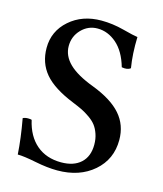

<svg xmlns="http://www.w3.org/2000/svg" viewBox="-103 -735 696 821"><g transform="rotate(15 245.5 -324.0)"><path d="M46.9 -12.2Q42.5 -82.5 26.9 -168Q35.6 -172.9 49.8 -172.9Q61 -172.9 65.9 -170.9Q81.5 -101.6 125 -64.7Q168.5 -27.8 233.9 -27.8Q289.6 -27.8 320.8 -56.4Q352.1 -85 352.1 -137.2Q352.1 -163.1 344.7 -184.3Q337.4 -205.6 326.4 -220Q315.4 -234.4 296.4 -247.8Q277.3 -261.2 260.3 -269.5Q243.2 -277.8 217.8 -288.1Q127 -324.7 87.4 -371.6Q47.9 -418.5 47.9 -484.9Q47.9 -559.1 104.2 -608.6Q160.6 -658.2 245.1 -658.2Q294.4 -658.2 344.5 -645Q394.5 -631.8 411.1 -629.9Q408.7 -554.7 418.9 -494.1Q405.8 -482.9 379.9 -487.8Q360.8 -554.2 322.3 -587.6Q283.7 -621.1 237.8 -621.1Q196.3 -621.1 166.7 -590.6Q137.2 -560.1 137.2 -517.1Q137.2 -473.6 172.6 -439.2Q208 -404.8 282.2 -377Q368.7 -343.8 409.4 -297.1Q450.2 -250.5 450.2 -184.1Q450.2 -98.6 387.7 -44.4Q325.2 9.8 227.1 9.8Q183.1 9.8 128.7 -1.2Q74.2 -12.2 46.9 -12.2Z"/></g></svg>

Font: Common Serif Medium
Style: Regular
Weight: 500
Designer: Philipp H. Poll, Khaled Hosny
Foundry: Stefan Peev, Context Ltd.
Version: Version 1.026